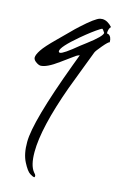

<svg xmlns="http://www.w3.org/2000/svg" viewBox="-153 -426 617 987"><g transform="rotate(15 155.5 67.0)"><path d="M252 -369.6 264.6 -371.1Q291.5 -370.6 316.9 -342.8Q305.2 -331.1 305.2 -305.7Q309.6 -305.7 314 -303.7Q331.1 -294.9 331.1 -265.6Q323.7 -265.1 297.4 -233.9Q271 -202.6 268.1 -194.3Q265.1 -186 229 -92Q192.9 2 188 16.1Q103.5 250 103.5 378.9Q103.5 450.2 127.9 480.5Q138.2 490.7 138.7 497.6Q139.2 504.4 134.8 505.4Q128.4 504.9 112.1 494.9Q95.7 484.9 74.5 443.8Q53.2 402.8 53.7 338.9Q53.7 230.5 177.7 -102.5L199.7 -161.1Q189.9 -158.2 181.4 -152.8Q172.9 -147.5 111.8 -102.3Q50.8 -57.1 17.6 -57.1Q10.7 -57.1 0.5 -63Q-21.5 -75.7 -21.5 -90.3Q-21.5 -105 -4.2 -131.3Q13.2 -157.7 63.2 -206.8Q113.3 -255.9 125.7 -269Q138.2 -282.2 158.7 -300.8Q227.5 -363.8 252 -369.6ZM97.7 -147Q114.3 -147 189.5 -209.5L217.8 -231Q291 -286.1 291 -304.7Q279.8 -322.8 275.4 -322.8L265.6 -317.4Q230.5 -295.4 175.8 -249.5Q89.8 -176.8 90.3 -153.8Q90.8 -147.5 97.7 -147Z"/></g></svg>

Font: Kristi
Style: Regular
Weight: 400
Italic angle: -15°
Version: Version 1.004